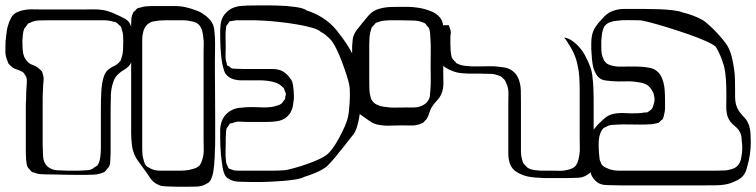

<svg xmlns="http://www.w3.org/2000/svg" viewBox="-60 -648 2870 729"><path d="M445 -456Q444 -441 442 -425Q440 -409 429 -397Q422 -389 412 -383.5Q402 -378 394 -371Q376 -357 370 -336Q362 -314 361 -287.5Q360 -261 360 -238V-94Q360 -81 360 -69Q360 -57 359 -44Q359 -37 358 -29Q357 -21 354 -15Q352 -12 346 -6Q345 -4 343 -1.5Q341 1 339 3Q337 5 334 6Q331 7 329 8Q314 14 298.5 15Q283 16 268 16Q257 16 235.5 16Q214 16 189.5 15.5Q165 15 143.5 14.5Q122 14 111 14Q101 14 91 13Q81 12 72 8Q69 7 66 6.5Q63 6 61 5Q59 3 56.5 0Q54 -3 52 -5Q51 -7 49 -8.5Q47 -10 46 -12Q42 -18 41 -27Q40 -36 39 -43Q38 -57 38 -71.5Q38 -86 38 -99Q38 -110 38 -133.5Q38 -157 38 -184.5Q38 -212 38 -235.5Q38 -259 39 -270Q39 -283 39.5 -296Q40 -309 41 -322Q42 -330 42 -339Q42 -348 40 -355L36 -362Q34 -364 32 -368Q30 -372 28 -373Q25 -376 19 -378Q12 -382 3.5 -384.5Q-5 -387 -11 -391Q-20 -397 -28 -407Q-31 -414 -33 -420Q-40 -436 -39.5 -455Q-39 -474 -39 -491Q-37 -510 -34.5 -528.5Q-32 -547 -25 -565Q-22 -572 -18 -580Q-14 -588 -8 -593Q-2 -599 6.5 -602.5Q15 -606 23 -608Q43 -613 63.5 -612.5Q84 -612 104 -612H255Q274 -612 292.5 -612.5Q311 -613 330 -610Q339 -609 348 -606Q357 -603 366 -600L399 -585Q407 -581 415 -576.5Q423 -572 429 -565Q434 -558 437 -549.5Q440 -541 441 -533Q445 -515 445 -495.5Q445 -476 445 -456ZM408 -487Q408 -500 407.5 -512.5Q407 -525 402 -537Q401 -539 400.5 -542.5Q400 -546 398 -548L390 -555Q388 -557 386 -559Q384 -561 382 -562Q380 -564 376 -564.5Q372 -565 369 -566Q353 -571 335 -571Q317 -571 300 -571H124Q107 -571 89 -570.5Q71 -570 55 -562Q53 -561 50 -560Q47 -559 45 -557Q44 -555 42.5 -552.5Q41 -550 39 -548L32 -539Q28 -529 27 -517.5Q26 -506 25 -495Q25 -483 25.5 -470Q26 -457 28 -445Q29 -442 30 -438.5Q31 -435 32 -432Q33 -429 35 -426.5Q37 -424 38 -422Q40 -420 41.5 -417.5Q43 -415 45 -413Q53 -405 64 -401.5Q75 -398 84 -391Q87 -389 93 -383Q94 -382 96 -380.5Q98 -379 99 -377Q101 -373 102.5 -367Q104 -361 105 -357Q106 -350 105.5 -342Q105 -334 104 -326Q103 -315 103 -304Q103 -293 102 -282V-128Q102 -112 102 -97Q102 -82 103 -67Q103 -59 104 -50.5Q105 -42 108 -34Q117 -12 142 -4Q149 -2 156.5 -1.5Q164 -1 171 -1Q184 0 196.5 0Q209 0 221 0Q231 0 240 0Q249 0 259 -1Q267 -1 275.5 -2Q284 -3 291 -7Q294 -9 297 -11.5Q300 -14 303 -15Q305 -17 307 -18Q309 -19 310 -20Q315 -27 317.5 -36Q320 -45 321 -53Q323 -69 323 -86Q323 -103 323 -119V-241Q323 -264 324.5 -297.5Q326 -331 333 -353Q337 -368 346 -379Q357 -390 372.5 -397Q388 -404 397 -417Q399 -419 399.5 -422Q400 -425 401 -427Q406 -441 407 -456Q408 -471 408 -487Z M756 -419Q756 -410 756 -375.5Q756 -341 756.5 -295Q757 -249 757 -202.5Q757 -156 757 -121.5Q757 -87 756 -78Q756 -64 755 -49.5Q754 -35 753 -21Q752 -13 751 -4Q750 5 748 13Q746 21 742.5 30Q739 39 731 46Q730 47 727 48Q724 49 722 51Q706 60 686 60.5Q666 61 648 61Q631 61 613.5 61Q596 61 579 60Q569 60 559.5 59Q550 58 542 54Q521 45 508.5 25.5Q496 6 483 -11Q477 -20 470 -29Q463 -38 457 -48Q444 -71 441 -96Q438 -121 438 -143V-534Q438 -545 438 -557Q438 -569 439 -580Q440 -585 442 -591Q444 -597 446 -601Q447 -604 452 -606Q454 -608 456.5 -611.5Q459 -615 462 -616Q465 -619 472 -619Q483 -623 494.5 -624Q506 -625 517 -625H581Q594 -625 606.5 -625Q619 -625 632 -623Q640 -622 649 -619.5Q658 -617 666 -615Q679 -611 691.5 -606Q704 -601 714 -593Q722 -588 731 -579.5Q740 -571 745 -562Q752 -550 753.5 -535.5Q755 -521 756 -507Q757 -485 756.5 -463.5Q756 -442 756 -419ZM590 0Q607 0 625 0Q643 0 659 -3Q667 -5 676 -7.5Q685 -10 692 -15Q699 -20 703 -28.5Q707 -37 709 -45Q714 -62 713.5 -80.5Q713 -99 713 -116V-454Q713 -467 713.5 -479.5Q714 -492 712 -505Q711 -519 707 -533Q703 -547 692 -557Q685 -563 675 -565.5Q665 -568 657 -569Q647 -571 637 -571Q627 -571 617 -571H566Q546 -571 524 -567Q502 -563 490 -543Q485 -535 483 -523Q480 -511 480 -498Q480 -485 480 -472V-86Q480 -77 480.5 -67.5Q481 -58 483 -49Q485 -41 488 -31.5Q491 -22 498 -16Q500 -14 503 -13Q506 -12 508 -10Q525 0 547 0Q569 0 590 0Z M1278 -133Q1266 -118 1249 -96Q1232 -74 1214 -52.5Q1196 -31 1181 -16Q1162 -2 1139.5 7.5Q1117 17 1094 24Q1083 30 1061 33.5Q1039 37 1013.5 39Q988 41 966 42Q944 43 933 43Q913 43 892 43Q871 43 851 42Q841 42 831 40Q821 38 812 33Q810 31 807.5 30Q805 29 803 28Q796 22 792.5 13.5Q789 5 787 -3Q784 -17 782.5 -31.5Q781 -46 779 -59Q776 -94 776 -128Q776 -142 776 -155Q776 -168 780 -181Q789 -214 820 -230Q834 -237 848.5 -238.5Q863 -240 877 -241Q900 -242 928 -240.5Q956 -239 978 -243Q985 -245 993.5 -247.5Q1002 -250 1008 -254Q1010 -256 1012.5 -259Q1015 -262 1017 -265Q1018 -267 1019.5 -268.5Q1021 -270 1022 -271Q1023 -273 1023 -276.5Q1023 -280 1023 -282Q1024 -284 1025 -287Q1026 -290 1025 -292Q1025 -295 1023.5 -298Q1022 -301 1021 -303Q1020 -305 1019.5 -308.5Q1019 -312 1017 -314L1009 -321Q1002 -328 992.5 -332Q983 -336 973 -338Q951 -343 926.5 -343Q902 -343 879 -343Q867 -343 854.5 -343Q842 -343 831 -346Q808 -351 795 -370Q791 -378 788.5 -388Q786 -398 784 -406Q781 -421 779 -443.5Q777 -466 776.5 -488.5Q776 -511 776 -526Q776 -540 777.5 -554Q779 -568 785 -581Q792 -595 805 -606Q818 -617 833 -621Q844 -625 856.5 -625.5Q869 -626 880 -627Q891 -627 923 -627.5Q955 -628 992.5 -627Q1030 -626 1062 -621.5Q1094 -617 1105 -608Q1128 -601 1151 -588.5Q1174 -576 1193 -559Q1207 -547 1218.5 -532.5Q1230 -518 1241 -503Q1273 -460 1292 -413Q1305 -376 1310 -336Q1313 -325 1312.5 -297Q1312 -269 1308.5 -235.5Q1305 -202 1297.5 -173.5Q1290 -145 1278 -133ZM811 -7Q816 -6 820.5 -4Q825 -2 829 -1Q837 0 845 0Q853 0 860 0H921Q944 0 973 0Q1002 0 1024 -2Q1035 -4 1057.5 -10Q1080 -16 1105.5 -25Q1131 -34 1153.5 -44.5Q1176 -55 1187 -66Q1202 -81 1215.5 -103.5Q1229 -126 1240 -148.5Q1251 -171 1256 -186Q1262 -201 1265 -228.5Q1268 -256 1268.5 -283.5Q1269 -311 1266 -326Q1264 -337 1256.5 -361Q1249 -385 1238.5 -413Q1228 -441 1216 -465Q1204 -489 1193 -500Q1185 -508 1176.5 -515Q1168 -522 1158 -527Q1149 -536 1124 -543Q1099 -550 1066.5 -555.5Q1034 -561 1001.5 -564.5Q969 -568 944 -569.5Q919 -571 910 -571H841Q831 -571 820 -568Q819 -568 816.5 -568Q814 -568 812 -567Q811 -566 810 -564Q809 -562 807 -560Q806 -558 803.5 -555Q801 -552 799 -549Q798 -545 798 -540Q798 -535 797 -530Q796 -516 796.5 -501Q797 -486 797 -472Q797 -459 796.5 -446.5Q796 -434 797 -422Q798 -418 799 -414Q800 -410 801 -406Q802 -405 801.5 -403.5Q801 -402 802 -400L810 -396Q812 -394 815 -391.5Q818 -389 822 -388Q825 -387 833 -387Q850 -386 867.5 -386Q885 -386 902 -386H934Q954 -386 975.5 -386Q997 -386 1014 -377Q1030 -367 1039 -354L1046 -345Q1051 -336 1052.5 -325Q1054 -314 1055 -303Q1056 -293 1056 -281.5Q1056 -270 1054 -259Q1053 -253 1052 -246Q1051 -239 1049 -234Q1047 -230 1045 -225Q1043 -220 1040 -216Q1033 -207 1024 -200Q1009 -190 990 -187.5Q971 -185 954 -185H874Q865 -185 854.5 -186Q844 -187 835 -185Q832 -184 829 -183Q826 -182 823 -181Q821 -180 817.5 -180Q814 -180 812 -178Q811 -177 810 -174.5Q809 -172 808 -171Q806 -168 803.5 -165Q801 -162 800 -159Q799 -155 798.5 -151Q798 -147 798 -143Q797 -133 797 -122Q797 -111 797 -100Q797 -87 796.5 -74Q796 -61 797 -47Q798 -43 798 -38.5Q798 -34 799 -30Q799 -27 801 -24Q803 -21 804 -17Q805 -15 806 -12.5Q807 -10 811 -7Z M1623 -523V-374Q1623 -355 1623.5 -333Q1624 -311 1616 -292Q1610 -277 1598 -265Q1586 -253 1578 -239Q1573 -230 1570 -219.5Q1567 -209 1562 -200Q1561 -197 1558 -194Q1555 -191 1553 -189L1547 -182Q1545 -181 1541.5 -180Q1538 -179 1535 -177Q1519 -171 1501 -171.5Q1483 -172 1466 -172Q1444 -172 1422 -171Q1400 -170 1378 -174Q1360 -177 1345.5 -187Q1331 -197 1317 -207Q1310 -212 1301.5 -218.5Q1293 -225 1288 -232Q1282 -241 1280 -252.5Q1278 -264 1277 -274Q1276 -289 1276 -317.5Q1276 -346 1276.5 -374Q1277 -402 1277 -417V-473Q1278 -481 1278.5 -490.5Q1279 -500 1281 -508Q1286 -523 1296 -536Q1306 -549 1316 -561Q1323 -569 1330 -578Q1337 -587 1344 -594Q1359 -609 1381 -615Q1403 -621 1424.5 -621.5Q1446 -622 1461 -622H1490Q1505 -622 1528.5 -618.5Q1552 -615 1575 -606Q1598 -597 1610 -582Q1612 -579 1614 -576.5Q1616 -574 1617 -571Q1622 -561 1622.5 -548.5Q1623 -536 1623 -523ZM1575 -393Q1575 -416 1575.5 -449.5Q1576 -483 1574 -505Q1574 -513 1573 -523Q1572 -533 1569 -540Q1568 -543 1565 -546Q1562 -549 1560 -551Q1559 -553 1558 -555Q1557 -557 1555 -558Q1553 -560 1550 -561Q1547 -562 1545 -563Q1528 -570 1508 -570Q1486 -571 1463.5 -571Q1441 -571 1418 -571Q1408 -570 1397.5 -569.5Q1387 -569 1376 -564Q1374 -563 1371 -562.5Q1368 -562 1366 -560L1360 -553Q1358 -551 1355.5 -548.5Q1353 -546 1351 -543Q1350 -541 1349.5 -538Q1349 -535 1348 -533Q1344 -520 1343 -506.5Q1342 -493 1342 -480V-339Q1342 -324 1342.5 -309Q1343 -294 1347 -280Q1349 -272 1351 -269Q1358 -257 1370 -251Q1382 -245 1395 -243Q1418 -239 1442 -239.5Q1466 -240 1488 -240Q1499 -240 1511 -240Q1523 -240 1533 -243Q1543 -246 1552.5 -252.5Q1562 -259 1567 -269Q1572 -277 1572.5 -287Q1573 -297 1574 -305Q1576 -327 1575.5 -348.5Q1575 -370 1575 -393Z M2194 -178Q2194 -163 2194 -138.5Q2194 -114 2194.5 -89.5Q2195 -65 2194 -50Q2193 -37 2192 -24.5Q2191 -12 2185 -1Q2184 1 2183 3.5Q2182 6 2180 8Q2179 10 2176 11.5Q2173 13 2171 15Q2155 26 2135.5 27Q2116 28 2097 28H2005Q1989 27 1972 26Q1955 25 1939 21Q1920 16 1902.5 5.5Q1885 -5 1877 -24Q1870 -43 1870 -65Q1870 -87 1870 -107V-253Q1870 -272 1870.5 -292.5Q1871 -313 1863 -330Q1862 -333 1860.5 -336.5Q1859 -340 1857 -343Q1856 -345 1854 -347Q1852 -349 1850 -350Q1848 -352 1846 -354.5Q1844 -357 1842 -358Q1840 -359 1836.5 -360Q1833 -361 1831 -362Q1818 -367 1804.5 -367.5Q1791 -368 1777 -368Q1762 -369 1739.5 -368.5Q1717 -368 1694.5 -370Q1672 -372 1657 -379Q1645 -383 1633 -390.5Q1621 -398 1614 -409Q1612 -413 1610.5 -417.5Q1609 -422 1607 -426Q1606 -430 1605.5 -434Q1605 -438 1604 -442Q1603 -451 1602.5 -459.5Q1602 -468 1602 -477Q1602 -489 1602.5 -501Q1603 -513 1606 -524L1609 -535Q1611 -539 1614.5 -542Q1618 -545 1620 -548Q1621 -549 1622 -550Q1623 -551 1624 -552Q1626 -553 1629.5 -552.5Q1633 -552 1635 -552Q1637 -552 1640 -552.5Q1643 -553 1644 -552Q1645 -551 1645 -550Q1645 -549 1646 -547Q1647 -543 1648.5 -539.5Q1650 -536 1651 -532Q1652 -527 1651.5 -521Q1651 -515 1650 -509Q1650 -496 1650 -483Q1650 -470 1651 -456Q1652 -449 1653 -440Q1654 -431 1658 -425Q1660 -422 1666 -416Q1668 -415 1669.5 -412.5Q1671 -410 1673 -408Q1675 -407 1678 -406Q1681 -405 1684 -403Q1695 -399 1707 -398Q1719 -397 1731 -396H1766Q1782 -396 1798 -396.5Q1814 -397 1830 -395Q1838 -394 1847 -393Q1856 -392 1864 -390Q1897 -379 1909 -348Q1917 -328 1917.5 -304Q1918 -280 1918 -258V-101Q1918 -87 1918 -72Q1918 -57 1922 -43Q1923 -40 1924 -36.5Q1925 -33 1926 -30L1933 -21Q1935 -20 1937 -17.5Q1939 -15 1941 -13Q1944 -10 1950 -7.5Q1956 -5 1960 -4Q1968 -2 1976.5 -1.5Q1985 -1 1992 0H2037Q2050 0 2064 0.5Q2078 1 2090 -2Q2100 -4 2109.5 -7.5Q2119 -11 2126 -19Q2131 -26 2134 -34.5Q2137 -43 2138 -51Q2142 -68 2141.5 -86.5Q2141 -105 2141 -122V-266Q2141 -281 2141 -305.5Q2141 -330 2139.5 -355Q2138 -380 2134 -395Q2130 -418 2121.5 -439Q2113 -460 2100 -479Q2097 -484 2094 -489Q2091 -494 2088 -498Q2087 -499 2084.5 -502Q2082 -505 2083 -506Q2083 -506 2088 -504Q2094 -503 2098.5 -501Q2103 -499 2108 -496Q2124 -486 2138 -470.5Q2152 -455 2161 -438Q2166 -428 2170.5 -419Q2175 -410 2179 -399Q2186 -384 2189 -361Q2192 -338 2193 -315Q2194 -292 2194 -277Z M2783 -38Q2779 -23 2775 -7.5Q2771 8 2761 20Q2752 30 2740 36Q2728 42 2715 47Q2693 55 2659 55.5Q2625 56 2602 56H2349Q2327 56 2301.5 56Q2276 56 2253 55Q2244 55 2234.5 54Q2225 53 2216 49Q2207 45 2199.5 37Q2192 29 2187 20Q2180 4 2178 -14.5Q2176 -33 2176 -50Q2175 -69 2174.5 -89.5Q2174 -110 2180 -129Q2184 -143 2192 -153.5Q2200 -164 2209 -174Q2223 -188 2237 -200Q2251 -212 2271 -216Q2292 -220 2314.5 -218.5Q2337 -217 2359 -218Q2373 -218 2388 -221Q2390 -221 2393.5 -221Q2397 -221 2399 -222Q2402 -224 2407.5 -228Q2413 -232 2415 -235Q2417 -237 2417.5 -239.5Q2418 -242 2419 -243Q2422 -251 2424 -259Q2426 -267 2425 -275Q2424 -280 2423 -287Q2422 -294 2419 -298Q2417 -302 2414.5 -306.5Q2412 -311 2409 -314Q2401 -325 2388 -330Q2375 -335 2362 -336Q2340 -340 2313 -339Q2286 -338 2263 -340Q2253 -341 2242.5 -342Q2232 -343 2223 -347Q2211 -354 2204 -365.5Q2197 -377 2193 -390Q2189 -407 2187.5 -425Q2186 -443 2185 -461Q2185 -473 2185 -485Q2185 -497 2187 -509Q2190 -529 2200.5 -545Q2211 -561 2225 -575Q2233 -585 2243.5 -593.5Q2254 -602 2266 -606Q2286 -614 2309 -614Q2332 -614 2353 -614Q2364 -614 2388.5 -614Q2413 -614 2442 -613Q2471 -612 2495.5 -609Q2520 -606 2531 -601Q2552 -596 2572 -588.5Q2592 -581 2611 -570Q2634 -553 2660.5 -525Q2687 -497 2702 -474Q2713 -454 2718.5 -432Q2724 -410 2727 -387Q2730 -368 2730.5 -348Q2731 -328 2731 -308Q2731 -296 2731 -283Q2731 -270 2733 -258Q2737 -236 2752 -218Q2759 -209 2766.5 -201.5Q2774 -194 2779 -184Q2785 -172 2787.5 -158Q2790 -144 2790 -130Q2793 -84 2783 -38ZM2217 -41Q2219 -37 2220.5 -32.5Q2222 -28 2224 -24Q2229 -17 2237 -13Q2245 -9 2253 -6Q2270 0 2289.5 0Q2309 0 2326 0H2625Q2642 0 2660 0Q2678 0 2696 -1Q2710 -3 2723 -7.5Q2736 -12 2744 -23Q2749 -29 2751.5 -37.5Q2754 -46 2755 -53Q2761 -83 2756 -116Q2756 -124 2754.5 -132Q2753 -140 2749 -147Q2744 -157 2736 -164Q2728 -171 2720 -178Q2704 -195 2700 -215Q2697 -231 2697.5 -248Q2698 -265 2698 -281Q2698 -296 2697.5 -320.5Q2697 -345 2694 -369.5Q2691 -394 2685 -409Q2675 -442 2658 -470Q2649 -479 2620 -492Q2591 -505 2552 -518.5Q2513 -532 2474 -544Q2435 -556 2406 -563.5Q2377 -571 2368 -571Q2346 -571 2324 -571.5Q2302 -572 2280 -569Q2267 -568 2254.5 -563Q2242 -558 2234 -547Q2233 -545 2232 -542Q2231 -539 2230 -537Q2226 -526 2225 -514.5Q2224 -503 2223 -492Q2223 -480 2223 -467Q2223 -454 2225 -442Q2227 -432 2232 -422Q2237 -412 2245 -406Q2247 -405 2249.5 -404Q2252 -403 2253 -402Q2273 -395 2294 -395Q2316 -395 2338 -395.5Q2360 -396 2382 -394Q2395 -393 2409 -390Q2423 -387 2433 -379Q2448 -367 2455 -347.5Q2462 -328 2463.5 -308Q2465 -288 2465 -273V-239Q2465 -230 2463.5 -222Q2462 -214 2460 -206L2457 -197Q2456 -194 2451 -192Q2449 -190 2446.5 -187Q2444 -184 2441 -182Q2440 -181 2437.5 -181Q2435 -181 2433 -180Q2427 -179 2421 -177.5Q2415 -176 2407 -176Q2392 -175 2369.5 -175Q2347 -175 2324.5 -175.5Q2302 -176 2287 -175Q2279 -174 2269 -174Q2259 -174 2250 -171Q2248 -170 2245.5 -168.5Q2243 -167 2241 -166Q2239 -165 2236 -164Q2233 -163 2231 -161Q2225 -155 2221.5 -147Q2218 -139 2216 -131Q2214 -122 2213.5 -112.5Q2213 -103 2213 -94Q2213 -81 2214 -68.5Q2215 -56 2217 -41Z"/></svg>

Font: Rubik Vinyl
Style: Regular
Weight: 400
Designer: Hubert and Fischer, NaN
Foundry: Hubert and Fischer, NaN
Version: Version 2.200